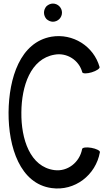

<svg xmlns="http://www.w3.org/2000/svg" viewBox="-20 -1031 613 1078"><path d="M328 -960C328 -973 323 -986 313 -996C304 -1005 291 -1011 277 -1011C264 -1011 251 -1005 241 -996C232 -986 227 -973 227 -960C227 -947 232 -934 241 -924C251 -915 264 -909 277 -909C291 -909 304 -915 313 -924C323 -934 328 -947 328 -960ZM539 -655C506 -772 389 -845 269 -825C93 -794 30 -593 28 -400C27 -204 93 1 270 25C399 43 518 -47 541 -177C542 -185 521 -196 493 -201C466 -206 442 -203 441 -194C427 -119 359 -66 285 -76C149 -94 98 -250 100 -400C101 -547 151 -701 286 -724C356 -737 424 -693 442 -625C445 -617 469 -617 495 -625C522 -633 542 -647 539 -655Z"/></svg>

Font: Nupuram Condensed Medium
Style: Regular
Weight: 500
Width: 3
Designer: Santhosh Thottingal (santhosh.thottingal@gmail.com)
Foundry: SMC
Version: Version 1.000